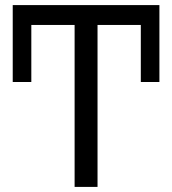

<svg xmlns="http://www.w3.org/2000/svg" viewBox="-20 -734 676 754"><path d="M363 0H273V-636H103V-412H30V-714H606V-412H533V-636H363Z"/></svg>

Font: Noto Sans
Style: Regular
Weight: 400
Designer: Monotype Design Team
Foundry: Monotype Imaging Inc.
Version: Version 1.902